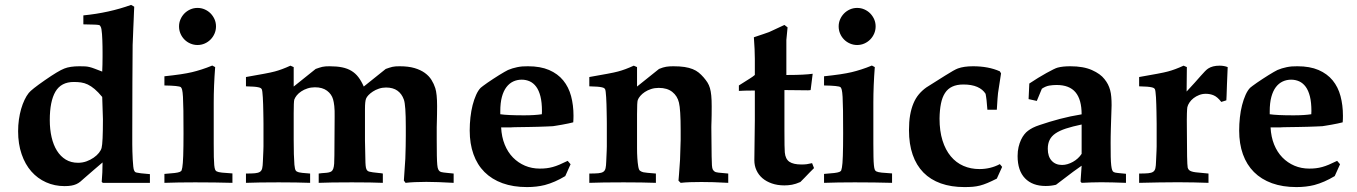

<svg xmlns="http://www.w3.org/2000/svg" viewBox="-20 -739 5483 776"><path d="M585.9 -35.2V0H483.4H395.5L391.1 -3.9L393.6 -42.5L394.5 -82.5Q377.4 -68.4 359.4 -52.5Q341.3 -36.6 320.8 -19Q312 -10.7 304.4 -4.6Q296.9 1.5 288.1 5.4Q279.3 9.3 268.1 11.2Q256.8 13.2 240.7 13.2Q200.7 13.2 166.3 -2.2Q131.8 -17.6 106.7 -46.1Q81.5 -74.7 67.4 -116Q53.2 -157.2 53.2 -208.5Q53.2 -232.9 56.4 -255.6Q59.6 -278.3 65.4 -298.6Q71.3 -318.8 79.1 -335.2Q86.9 -351.6 96.2 -363.3Q106.9 -377 161.6 -415Q215.8 -452.6 239.7 -461.9Q262.7 -471.2 301.3 -471.2Q314.9 -471.2 324 -470.7Q333 -470.2 342 -468Q351.1 -465.8 362.5 -461.4Q374 -457 393.1 -449.7Q394.5 -478.5 394.5 -509.8Q394.5 -516.6 394.5 -527.6Q394.5 -538.6 394.3 -551.3Q394 -564 393.6 -576.9Q393.1 -589.8 392.3 -601.1Q391.6 -612.3 390.1 -620.4Q388.7 -628.4 386.7 -631.3Q384.8 -634.3 384 -635.7Q383.3 -637.2 377.9 -638.2Q372.6 -639.2 358.9 -639.6Q345.2 -640.1 316.9 -640.6V-676.8Q420.9 -687 509.8 -719.2L522.5 -711.9Q522 -704.1 521.5 -689.9Q521 -675.8 520.3 -659.2Q519.5 -642.6 518.8 -625.2Q518.1 -607.9 517.6 -593.5Q517.1 -579.1 516.6 -569.3Q516.1 -559.6 516.1 -558.1Q515.1 -494.1 515.1 -405.3Q515.1 -316.4 514.6 -201.2V-155.8Q514.6 -144 515.1 -127.2Q515.6 -110.4 516.4 -94.5Q517.1 -78.6 518.6 -66.2Q520 -53.7 522 -50.3Q523.9 -46.9 525.1 -44.9Q526.4 -43 532 -41.5Q537.6 -40 549.8 -38.6Q562 -37.1 585.9 -35.2ZM393.1 -347.2Q376.5 -367.2 362.3 -379.2Q348.1 -391.1 334.7 -397.5Q321.3 -403.8 307.6 -405.8Q293.9 -407.7 278.3 -407.7Q227.1 -407.7 204.1 -368.7Q181.2 -329.6 181.2 -253.9Q181.2 -216.3 188.5 -184.6Q195.8 -152.8 210.2 -129.9Q224.6 -106.9 245.8 -94Q267.1 -81.1 295.4 -81.1Q313.5 -81.1 329.6 -86.9Q345.7 -92.8 358.6 -101.8Q371.6 -110.8 379.9 -121.3Q388.2 -131.8 390.6 -141.1Q396 -161.6 396 -257.3Z M778.3 -707Q793.9 -707 807.6 -700.9Q821.3 -694.8 831.3 -684.6Q841.3 -674.3 847.2 -660.9Q853 -647.5 853 -632.3Q853 -617.2 847.2 -603.5Q841.3 -589.8 831.3 -579.6Q821.3 -569.3 807.6 -563.2Q793.9 -557.1 778.3 -557.1Q763.2 -557.1 749.5 -563Q735.8 -568.8 725.6 -579.1Q715.3 -589.4 709.5 -603Q703.6 -616.7 703.6 -632.3Q703.6 -647.5 709.5 -660.9Q715.3 -674.3 725.3 -684.6Q735.4 -694.8 749 -700.9Q762.7 -707 778.3 -707ZM644.5 0V-36.1Q671.9 -38.1 686 -39.8Q700.2 -41.5 706.5 -44.2Q712.9 -46.9 714.1 -51Q715.3 -55.2 716.8 -62Q719.2 -74.7 720.5 -109.4Q721.7 -144 721.7 -200.2Q721.7 -256.3 721.2 -291.7Q720.7 -327.1 719.5 -347.4Q718.3 -367.7 716.1 -376Q713.9 -384.3 710.9 -386.7Q703.6 -392.6 644.5 -393.6V-430.7Q681.6 -434.6 709.5 -438.7Q737.3 -442.9 755.9 -447.3Q774.4 -451.7 794.9 -458.3Q815.4 -464.8 837.9 -474.1L849.6 -467.8Q843.8 -391.6 843.8 -324.7V-158.7Q843.8 -126 844.2 -105Q844.7 -84 845.9 -71.5Q847.2 -59.1 849.4 -53.7Q851.6 -48.3 855.5 -46.4Q861.8 -43 877.4 -41.3Q893.1 -39.6 919.4 -38.1V0Q884.3 -1 847.2 -1.5Q810.1 -2 768.6 -2Q733.4 -2 702.4 -1.5Q671.4 -1 644.5 0Z M974.1 0V-37.6Q997.1 -37.6 1010.5 -38.8Q1023.9 -40 1030.8 -44.7Q1037.6 -49.3 1039.8 -59.1Q1042 -68.8 1042.5 -86.4L1044.4 -129.9Q1044.9 -136.7 1044.9 -147.7Q1044.9 -158.7 1044.9 -174.3V-238.3Q1044.9 -246.1 1044.7 -259Q1044.4 -272 1044.2 -286.9Q1043.9 -301.8 1043.5 -317.4Q1043 -333 1042.2 -345.9Q1041.5 -358.9 1040.3 -367.9Q1039.1 -377 1037.6 -378.9Q1036.1 -381.3 1033.4 -383.1Q1030.8 -384.8 1024.4 -386.2Q1018.1 -387.7 1006.3 -388.7Q994.6 -389.6 974.1 -390.1V-427.7Q1018.6 -435.5 1047.6 -440.9Q1076.7 -446.3 1090.8 -450.2Q1118.7 -457.5 1153.8 -473.6L1167 -467.8V-389.2L1255.9 -460.4Q1264.2 -463.4 1270.3 -465.3Q1276.4 -467.3 1282.5 -468.8Q1288.6 -470.2 1295.7 -470.7Q1302.7 -471.2 1312 -471.2Q1341.3 -471.2 1362.8 -466.8Q1384.3 -462.4 1400.4 -452.6Q1416.5 -442.9 1428.5 -427.2Q1440.4 -411.6 1450.2 -389.2L1539.1 -460.4Q1547.4 -463.4 1553.5 -465.3Q1559.6 -467.3 1565.7 -468.8Q1571.8 -470.2 1578.9 -470.7Q1585.9 -471.2 1595.2 -471.2Q1630.4 -471.2 1655.3 -463.9Q1680.2 -456.5 1697 -444.3Q1713.9 -432.1 1723.9 -416Q1733.9 -399.9 1739.3 -382.8Q1746.6 -359.4 1746.6 -310.5Q1746.6 -291 1746.3 -277.1Q1746.1 -263.2 1745.8 -253.4Q1745.6 -243.7 1745.4 -237.1Q1745.1 -230.5 1745.1 -225.1V-174.3Q1745.1 -133.8 1745.6 -109.9Q1746.1 -85.9 1747.3 -73Q1748.5 -60.1 1751 -54.9Q1753.4 -49.8 1756.8 -46.9Q1760.3 -44.4 1763.9 -43.5Q1767.6 -42.5 1773.9 -41.7Q1780.3 -41 1789.6 -40Q1798.8 -39.1 1813.5 -37.6V0Q1779.8 -2 1752.4 -2.9Q1725.1 -3.9 1703.1 -3.9Q1678.2 -3.9 1657.2 -2.9Q1636.2 -2 1619.1 0L1612.3 -9.3L1618.2 -97.7Q1619.1 -124.5 1619.6 -147.5Q1620.1 -170.4 1620.1 -189.9V-227.1Q1620.1 -314.9 1612.3 -336.4Q1604 -359.9 1586.2 -372.6Q1568.4 -385.3 1540 -385.3Q1524.9 -385.3 1511.2 -380.6Q1497.6 -376 1487.1 -369.1Q1476.6 -362.3 1469.2 -354.5Q1461.9 -346.7 1459.5 -340.3Q1455.1 -329.6 1455.1 -297.9V-288.6V-170.4L1457 -82Q1457.5 -68.8 1459 -61.5Q1460.4 -54.2 1463.9 -50.3Q1467.3 -46.4 1472.9 -45.2Q1478.5 -43.9 1487.3 -42.5Q1501.5 -40.5 1511.2 -39.8Q1521 -39.1 1527.3 -37.6V0Q1505.4 -1 1474.6 -1.5Q1443.8 -2 1402.3 -2Q1356.4 -2 1323.2 -1.5Q1290 -1 1268.1 0V-37.6Q1281.7 -39.6 1291.5 -40Q1301.3 -40.5 1308.3 -42Q1315.4 -43.5 1319.8 -46.6Q1324.2 -49.8 1326.9 -57.1Q1329.6 -64.5 1330.6 -77.6Q1331.5 -90.8 1331.5 -111.3L1332.5 -267.1Q1333 -293 1331.1 -310.3Q1329.1 -327.6 1326.2 -337.4Q1320.3 -358.4 1301.8 -372.3Q1283.2 -386.2 1252.9 -386.2Q1236.8 -386.2 1222.7 -381.6Q1208.5 -377 1197.5 -369.6Q1186.5 -362.3 1179.4 -353.5Q1172.4 -344.7 1169.4 -336.4Q1167 -327.6 1167 -281.2V-259.8V-174.3Q1167 -108.4 1169.9 -73.2Q1170.9 -64 1172.1 -58.3Q1173.3 -52.7 1175.3 -49.8Q1177.2 -46.9 1180.4 -45.4Q1183.6 -43.9 1188 -42.5Q1192.9 -40.5 1233.4 -37.6V0Q1207 -1 1175.3 -1.5Q1143.6 -2 1106.4 -2Q1064 -2 1031.5 -1.5Q999 -1 974.1 0Z M2286.1 -75.2 2264.6 -27.3Q2222.7 -2 2182.1 8.8Q2148.9 17.1 2109.9 17.1Q2054.2 17.1 2011 1.5Q1967.8 -14.2 1938.2 -43.7Q1908.7 -73.2 1893.6 -115.7Q1878.4 -158.2 1878.4 -211.4Q1878.4 -237.8 1881.3 -264.4Q1884.3 -291 1890.1 -314Q1896 -336.9 1904.3 -355.5Q1912.6 -374 1922.9 -384.3Q1924.8 -386.2 1932.4 -391.8Q1939.9 -397.5 1950.4 -404.8Q1960.9 -412.1 1973.4 -420.2Q1985.8 -428.2 1997.3 -435.5Q2008.8 -442.9 2018.6 -448.2Q2028.3 -453.6 2033.2 -456.1Q2050.3 -463.4 2070.3 -467.5Q2090.3 -471.7 2113.8 -471.2Q2164.1 -471.2 2199.2 -456.1Q2234.4 -440.9 2256.3 -414.1Q2278.3 -387.2 2288.1 -350.6Q2297.9 -314 2297.9 -271Q2297.9 -264.2 2297.6 -257.6Q2297.4 -251 2296.9 -244.6Q2289.6 -242.7 2277.1 -240Q2264.6 -237.3 2252 -235.1Q2239.3 -232.9 2228.8 -231.2Q2218.3 -229.5 2214.8 -229Q2205.1 -228.5 2189 -227.8Q2172.9 -227.1 2154.8 -226.6Q2136.7 -226.1 2118.2 -225.8Q2099.6 -225.6 2084.7 -225.3Q2069.8 -225.1 2060.8 -224.9Q2051.8 -224.6 2051.8 -224.6Q2048.3 -224.1 2044.9 -224.1Q2041.5 -224.1 2037.6 -224.1H2005.4Q2007.3 -185.5 2019.8 -154.8Q2032.2 -124 2053.2 -102.5Q2074.2 -81.1 2101.8 -69.3Q2129.4 -57.6 2161.6 -57.6Q2176.8 -57.6 2189 -59.1Q2201.2 -60.5 2213.9 -64Q2226.6 -67.4 2241 -73.5Q2255.4 -79.6 2274.4 -88.9ZM2169.9 -277.3Q2169.9 -280.8 2170.2 -283.9Q2170.4 -287.1 2170.4 -290Q2170.4 -325.2 2164.3 -349.4Q2158.2 -373.5 2147.2 -388.4Q2136.2 -403.3 2121.1 -410.2Q2106 -417 2088.4 -417Q2070.3 -417 2054.4 -409.7Q2038.6 -402.3 2026.9 -387Q2015.1 -371.6 2008.5 -347.4Q2002 -323.2 2002 -289.1V-277.3Q2030.8 -272.9 2098.1 -272.9Q2141.6 -272.9 2169.9 -277.3Z M2923.3 -37.6V0Q2889.6 -2 2862.8 -2.7Q2835.9 -3.4 2814.9 -3.4Q2790 -3.4 2769.5 -2.7Q2749 -2 2731 0L2722.2 -8.8Q2722.7 -14.2 2724.4 -35.2Q2726.1 -56.2 2728.5 -93.3L2731 -173.3V-211.9Q2731 -254.9 2729.2 -282.7Q2727.5 -310.5 2724.1 -324.2Q2717.8 -351.1 2697.3 -367.4Q2676.8 -383.8 2642.6 -383.8Q2626 -383.8 2611.6 -379.2Q2597.2 -374.5 2586.2 -367.2Q2575.2 -359.9 2567.9 -351.3Q2560.5 -342.8 2557.6 -334.5Q2554.7 -326.7 2554.7 -277.3V-256.3V-174.3Q2554.7 -159.7 2554.7 -139.4Q2554.7 -119.1 2555.9 -100.1Q2557.1 -81.1 2559.6 -66.4Q2562 -51.8 2566.9 -48.8Q2570.8 -46.4 2573 -45.2Q2575.2 -43.9 2580.6 -42.7Q2585.9 -41.5 2597.2 -40.5Q2608.4 -39.6 2630.9 -37.6V0Q2604 -1 2571.5 -1.5Q2539.1 -2 2500.5 -2Q2455.1 -2 2420.9 -1.5Q2386.7 -1 2361.8 0V-37.6Q2384.8 -37.6 2398.2 -38.8Q2411.6 -40 2418.5 -44.7Q2425.3 -49.3 2427.5 -59.1Q2429.7 -68.8 2430.2 -86.4L2432.1 -129.9Q2432.6 -136.7 2432.6 -147.7Q2432.6 -158.7 2432.6 -174.3V-238.3Q2432.6 -246.1 2432.4 -259Q2432.1 -272 2431.9 -286.9Q2431.6 -301.8 2431.2 -317.4Q2430.7 -333 2429.9 -345.9Q2429.2 -358.9 2428 -367.9Q2426.8 -377 2425.3 -378.9Q2423.8 -381.3 2421.1 -383.1Q2418.5 -384.8 2412.1 -386.2Q2405.8 -387.7 2394 -388.7Q2382.3 -389.6 2361.8 -390.1V-427.7Q2406.2 -435.5 2435.3 -440.9Q2464.4 -446.3 2478.5 -450.2Q2506.3 -457.5 2541.5 -473.6L2554.7 -467.8V-389.2L2643.6 -460.4Q2652.3 -463.9 2659.2 -466.1Q2666 -468.3 2672.4 -469.2Q2678.7 -470.2 2685.5 -470.7Q2692.4 -471.2 2701.2 -471.2Q2727.5 -471.2 2746.6 -468.3Q2765.6 -465.3 2779.5 -459.7Q2793.5 -454.1 2803.7 -445.8Q2814 -437.5 2823.7 -426.3Q2833 -415.5 2839.4 -405.5Q2845.7 -395.5 2849.4 -382.8Q2853 -370.1 2854.7 -352.8Q2856.4 -335.4 2856.4 -309.6Q2856.4 -288.1 2856.2 -274.2Q2856 -260.3 2855.7 -251Q2855.5 -241.7 2855.2 -235.8Q2855 -230 2855 -224.6L2855.5 -174.3Q2856 -131.3 2856.2 -107.2Q2856.4 -83 2857.4 -70.8Q2858.4 -58.6 2860.6 -54.4Q2862.8 -50.3 2866.7 -46.9Q2869.6 -44.4 2873.5 -43.2Q2877.4 -42 2883.8 -41.3Q2890.1 -40.5 2899.7 -39.8Q2909.2 -39.1 2923.3 -37.6Z M2966.3 -371.6V-393.6L3010.3 -421.4Q3021.5 -428.2 3030.8 -436V-501.5Q3030.8 -519 3029.8 -540.5Q3028.8 -562 3026.9 -588.4Q3050.8 -596.2 3066.2 -601.6Q3081.5 -606.9 3088.4 -609.4Q3089.4 -609.9 3104.7 -616.9Q3120.1 -624 3150.4 -638.2L3163.1 -628.4L3158.2 -577.6V-436H3166.5Q3199.2 -436 3223.6 -437.3Q3248 -438.5 3264.6 -440.9L3256.3 -375Q3253.4 -374.5 3250.7 -374.3Q3248 -374 3245.6 -374L3150.4 -375V-211.9Q3150.4 -137.2 3151.9 -123Q3154.3 -96.2 3170.4 -85.2Q3186.5 -74.2 3219.2 -74.2Q3232.4 -74.2 3240.7 -75.4Q3249 -76.7 3262.2 -79.6L3270 -59.6L3252.4 -42Q3241.2 -30.8 3232.4 -21.2Q3223.6 -11.7 3214.8 -3.4Q3195.8 4.9 3180.9 7.6Q3166 10.3 3150.4 10.3Q3122.1 10.3 3099.6 2.4Q3077.1 -5.4 3061.5 -18.8Q3045.9 -32.2 3037.4 -50.8Q3028.8 -69.3 3028.8 -91.3L3030.8 -252.4V-373H3017.6Q2990.7 -373 2966.3 -371.6Z M3444.3 -707Q3460 -707 3473.6 -700.9Q3487.3 -694.8 3497.3 -684.6Q3507.3 -674.3 3513.2 -660.9Q3519 -647.5 3519 -632.3Q3519 -617.2 3513.2 -603.5Q3507.3 -589.8 3497.3 -579.6Q3487.3 -569.3 3473.6 -563.2Q3460 -557.1 3444.3 -557.1Q3429.2 -557.1 3415.5 -563Q3401.9 -568.8 3391.6 -579.1Q3381.3 -589.4 3375.5 -603Q3369.6 -616.7 3369.6 -632.3Q3369.6 -647.5 3375.5 -660.9Q3381.3 -674.3 3391.4 -684.6Q3401.4 -694.8 3415 -700.9Q3428.7 -707 3444.3 -707ZM3310.5 0V-36.1Q3337.9 -38.1 3352.1 -39.8Q3366.2 -41.5 3372.6 -44.2Q3378.9 -46.9 3380.1 -51Q3381.3 -55.2 3382.8 -62Q3385.3 -74.7 3386.5 -109.4Q3387.7 -144 3387.7 -200.2Q3387.7 -256.3 3387.2 -291.7Q3386.7 -327.1 3385.5 -347.4Q3384.3 -367.7 3382.1 -376Q3379.9 -384.3 3377 -386.7Q3369.6 -392.6 3310.5 -393.6V-430.7Q3347.7 -434.6 3375.5 -438.7Q3403.3 -442.9 3421.9 -447.3Q3440.4 -451.7 3460.9 -458.3Q3481.4 -464.8 3503.9 -474.1L3515.6 -467.8Q3509.8 -391.6 3509.8 -324.7V-158.7Q3509.8 -126 3510.3 -105Q3510.7 -84 3512 -71.5Q3513.2 -59.1 3515.4 -53.7Q3517.6 -48.3 3521.5 -46.4Q3527.8 -43 3543.5 -41.3Q3559.1 -39.6 3585.4 -38.1V0Q3550.3 -1 3513.2 -1.5Q3476.1 -2 3434.6 -2Q3399.4 -2 3368.4 -1.5Q3337.4 -1 3310.5 0Z M4030.3 -64.5 4008.8 -17.1Q3987.3 -6.3 3971.2 0.5Q3955.1 7.3 3940.7 11Q3926.3 14.6 3911.4 15.9Q3896.5 17.1 3877.9 17.1Q3824.2 17.1 3782.5 2.2Q3740.7 -12.7 3712.2 -41.7Q3683.6 -70.8 3668.7 -113.8Q3653.8 -156.7 3653.8 -212.9Q3653.8 -247.1 3658.4 -273.7Q3663.1 -300.3 3671.9 -321.3Q3680.7 -342.3 3693.8 -357.9Q3707 -373.5 3724.1 -385.7L3799.3 -433.1Q3837.9 -457.5 3851.6 -462.4Q3876 -471.2 3912.6 -471.2Q3975.1 -471.2 4021 -450.7L4025.9 -442.4L4013.7 -362.8Q4012.7 -357.4 4011.7 -340.6Q4010.7 -323.7 4008.8 -295.4H3970.7Q3967.8 -338.9 3963.4 -359.9Q3952.1 -377.9 3929.7 -387.7Q3907.2 -397.5 3873.5 -397.5Q3847.2 -397.5 3828.9 -388.9Q3810.5 -380.4 3799.3 -363Q3788.1 -345.7 3783 -320.1Q3777.8 -294.4 3777.3 -259.8Q3777.3 -209.5 3789.3 -171.1Q3801.3 -132.8 3822.8 -107.2Q3844.2 -81.5 3873.8 -68.6Q3903.3 -55.7 3938.5 -55.7Q3983.4 -55.7 4021 -75.7Z M4530.8 -36.6V0Q4502.4 -1 4477.8 -1.7Q4453.1 -2.4 4431.2 -2.4Q4410.6 -2.4 4390.9 -1.7Q4371.1 -1 4351.6 0L4347.2 -5.4L4351.6 -69.3Q4343.3 -64 4317.4 -44.9Q4291.5 -25.9 4248 7.8Q4228 12.7 4206.1 12.7Q4152.8 12.7 4122.8 -18.3Q4092.8 -49.3 4092.8 -108.4Q4092.8 -128.4 4096.7 -144.8Q4100.6 -161.1 4106.7 -174.1Q4112.8 -187 4120.1 -196Q4127.4 -205.1 4134.8 -210.4Q4143.1 -216.8 4154.5 -222.7Q4166 -228.5 4182.6 -233.9Q4221.2 -247.1 4263.4 -258.3Q4305.7 -269.5 4351.6 -276.9Q4351.6 -336.4 4326.9 -366Q4302.2 -395.5 4250.5 -395.5Q4235.8 -395.5 4220.9 -393.1Q4206.1 -390.6 4190.9 -380.4L4170.4 -331.1L4137.2 -338.4L4140.1 -401.4Q4157.7 -413.1 4175.5 -424.1Q4193.4 -435.1 4209.2 -443.8Q4225.1 -452.6 4237.1 -458.5Q4249 -464.4 4254.9 -465.8Q4274.9 -471.2 4305.7 -471.2Q4358.9 -471.2 4393.3 -455.8Q4427.7 -440.4 4443.8 -419.4Q4452.1 -409.2 4457.8 -398.2Q4463.4 -387.2 4466.8 -374.8Q4470.2 -362.3 4471.4 -347.4Q4472.7 -332.5 4472.7 -314Q4472.7 -312.5 4472.4 -303.5Q4472.2 -294.4 4471.7 -281Q4471.2 -267.6 4470.7 -251.2Q4470.2 -234.9 4469.7 -218.5Q4469.2 -202.1 4469 -186.8Q4468.8 -171.4 4468.8 -160.6Q4468.8 -127 4469.2 -105.2Q4469.7 -83.5 4471.2 -70.6Q4472.7 -57.6 4475.1 -51.5Q4477.5 -45.4 4481.4 -43.5Q4485.8 -41 4498.3 -39.8Q4510.7 -38.6 4530.8 -36.6ZM4351.6 -235.8Q4314.5 -228 4288.3 -219.5Q4262.2 -210.9 4245.8 -199.7Q4229.5 -188.5 4222.2 -173.3Q4214.8 -158.2 4214.8 -137.7Q4214.8 -106.4 4230.5 -89.4Q4246.1 -72.3 4272.5 -72.3Q4283.7 -72.3 4294.9 -75.7Q4306.2 -79.1 4316.7 -85Q4327.1 -90.8 4336.2 -99.1Q4345.2 -107.4 4351.6 -117.2Z M4864.3 -37.6V0Q4836.4 -1 4805.9 -1.7Q4775.4 -2.4 4741.2 -2.4Q4703.1 -2.4 4664.3 -1.7Q4625.5 -1 4584 0V-37.6Q4606.9 -37.6 4620.4 -38.8Q4633.8 -40 4640.6 -44.7Q4647.5 -49.3 4649.7 -59.1Q4651.9 -68.8 4652.3 -86.4L4654.3 -129.9Q4654.8 -136.7 4654.8 -147.7Q4654.8 -158.7 4654.8 -174.3V-238.3Q4654.8 -246.1 4654.5 -259Q4654.3 -272 4654.1 -286.9Q4653.8 -301.8 4653.3 -317.4Q4652.8 -333 4652.1 -345.9Q4651.4 -358.9 4650.1 -367.9Q4648.9 -377 4647.5 -378.9Q4646 -381.3 4643.3 -383.1Q4640.6 -384.8 4634.3 -386.2Q4627.9 -387.7 4616.2 -388.7Q4604.5 -389.6 4584 -390.1V-427.7Q4628.4 -435.5 4657.5 -440.9Q4686.5 -446.3 4700.7 -450.2Q4728.5 -457.5 4763.7 -473.6L4776.9 -467.8L4775.9 -369.1Q4795.4 -389.6 4809.1 -405.3Q4822.8 -420.9 4832.8 -432.1Q4842.8 -443.4 4849.9 -450.7Q4856.9 -458 4862.8 -461.9Q4880.4 -473.6 4909.2 -473.6Q4927.2 -473.6 4941.9 -467.8L4939 -398.4Q4938 -370.1 4937.5 -353.8Q4937 -337.4 4936.5 -333.5L4916 -327.1Q4900.4 -347.2 4885.7 -353.5Q4871.1 -359.9 4853 -359.9Q4839.4 -359.9 4826.7 -355Q4814 -350.1 4804 -342.3Q4793.9 -334.5 4787.4 -324.7Q4780.8 -314.9 4778.8 -305.7Q4777.8 -300.8 4777.1 -280.3Q4776.4 -259.8 4776.9 -223.1L4777.8 -107.9Q4778.3 -89.4 4778.8 -77.6Q4779.3 -65.9 4780.3 -61.5Q4781.7 -57.1 4783.9 -54Q4786.1 -50.8 4790.8 -48.3Q4795.4 -45.9 4803.2 -44.2Q4811 -42.5 4824.2 -41.5Z M5396 -75.2 5374.5 -27.3Q5332.5 -2 5292 8.8Q5258.8 17.1 5219.7 17.1Q5164.1 17.1 5120.8 1.5Q5077.6 -14.2 5048.1 -43.7Q5018.6 -73.2 5003.4 -115.7Q4988.3 -158.2 4988.3 -211.4Q4988.3 -237.8 4991.2 -264.4Q4994.1 -291 5000 -314Q5005.9 -336.9 5014.2 -355.5Q5022.5 -374 5032.7 -384.3Q5034.7 -386.2 5042.2 -391.8Q5049.8 -397.5 5060.3 -404.8Q5070.8 -412.1 5083.3 -420.2Q5095.7 -428.2 5107.2 -435.5Q5118.7 -442.9 5128.4 -448.2Q5138.2 -453.6 5143.1 -456.1Q5160.2 -463.4 5180.2 -467.5Q5200.2 -471.7 5223.6 -471.2Q5273.9 -471.2 5309.1 -456.1Q5344.2 -440.9 5366.2 -414.1Q5388.2 -387.2 5397.9 -350.6Q5407.7 -314 5407.7 -271Q5407.7 -264.2 5407.5 -257.6Q5407.2 -251 5406.7 -244.6Q5399.4 -242.7 5387 -240Q5374.5 -237.3 5361.8 -235.1Q5349.1 -232.9 5338.6 -231.2Q5328.1 -229.5 5324.7 -229Q5314.9 -228.5 5298.8 -227.8Q5282.7 -227.1 5264.6 -226.6Q5246.6 -226.1 5228 -225.8Q5209.5 -225.6 5194.6 -225.3Q5179.7 -225.1 5170.7 -224.9Q5161.6 -224.6 5161.6 -224.6Q5158.2 -224.1 5154.8 -224.1Q5151.4 -224.1 5147.5 -224.1H5115.2Q5117.2 -185.5 5129.6 -154.8Q5142.1 -124 5163.1 -102.5Q5184.1 -81.1 5211.7 -69.3Q5239.3 -57.6 5271.5 -57.6Q5286.6 -57.6 5298.8 -59.1Q5311 -60.5 5323.7 -64Q5336.4 -67.4 5350.8 -73.5Q5365.2 -79.6 5384.3 -88.9ZM5279.8 -277.3Q5279.8 -280.8 5280 -283.9Q5280.3 -287.1 5280.3 -290Q5280.3 -325.2 5274.2 -349.4Q5268.1 -373.5 5257.1 -388.4Q5246.1 -403.3 5231 -410.2Q5215.8 -417 5198.2 -417Q5180.2 -417 5164.3 -409.7Q5148.4 -402.3 5136.7 -387Q5125 -371.6 5118.4 -347.4Q5111.8 -323.2 5111.8 -289.1V-277.3Q5140.6 -272.9 5208 -272.9Q5251.5 -272.9 5279.8 -277.3Z"/></svg>

Font: XB Kayhan
Style: Bold
Weight: 700
Designer: Behnam
Foundry: Irmug
Version: Version 7.300 2009